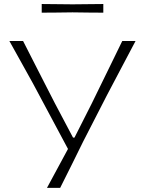

<svg xmlns="http://www.w3.org/2000/svg" viewBox="-20 -912 704 932"><path d="M208 0Q232 -45 257.2 -91.2Q282.5 -137.5 310 -189L140 -507Q111.5 -558 85.5 -605.2Q59.5 -652.5 25.5 -713H92Q126 -646.5 150.5 -598.2Q175 -550 197.2 -506.8Q219.5 -463.5 246 -411.5L334.5 -244H341.5L424.5 -408Q451 -462.5 472.8 -506.8Q494.5 -551 518 -599.2Q541.5 -647.5 573.5 -713H638Q604 -649 567 -578.5Q530 -508 499.5 -450.5L383.5 -224.5Q358.5 -173.5 329 -114Q299.5 -54.5 272 0ZM182.5 -850.5V-892.5Q216.5 -892 254 -891.8Q291.5 -891.5 332 -891Q372.5 -891.5 410 -891.8Q447.5 -892 481.5 -892.5V-850.5Q447.5 -850.5 410 -851Q372.5 -851.5 332 -852Q291.5 -851.5 254 -851Q216.5 -850.5 182.5 -850.5Z"/></svg>

Font: Commissioner Loud ExtraLight
Style: Regular
Weight: 200
Designer: Kostas Bartsokas
Foundry: Kostas Bartsokas
Version: Version 1.000; ttfautohint (v1.8.3)